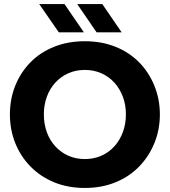

<svg xmlns="http://www.w3.org/2000/svg" viewBox="-20 -917 839 950"><path d="M400 13Q316 13 248 -15Q180 -43 131 -93Q82 -143 55.5 -209Q29 -275 29 -351Q29 -427 55.5 -493Q82 -559 130.5 -608.5Q179 -658 247.5 -685.5Q316 -713 400 -713Q483 -713 551.5 -685.5Q620 -658 668.5 -608.5Q717 -559 744 -492.5Q771 -426 771 -351Q771 -275 744 -209Q717 -143 668.5 -93Q620 -43 551.5 -15Q483 13 400 13ZM400 -130Q444 -130 481.5 -146.5Q519 -163 546 -193Q573 -223 588 -263.5Q603 -304 603 -351Q603 -398 588 -438Q573 -478 546 -508Q519 -538 481.5 -554.5Q444 -571 400 -571Q355 -571 318 -554.5Q281 -538 253.5 -508Q226 -478 211.5 -437.5Q197 -397 197 -351Q197 -304 211.5 -263.5Q226 -223 253.5 -193Q281 -163 318 -146.5Q355 -130 400 -130ZM458 -757 362 -897H486L582 -757ZM271 -757 174 -897H299L395 -757Z"/></svg>

Font: MuseoModerno Thin
Style: Bold
Weight: 700
Version: Version 1.003